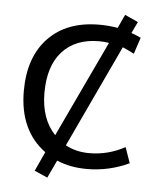

<svg xmlns="http://www.w3.org/2000/svg" viewBox="-48 -618 617 716"><g transform="rotate(5 260.5 -260.0)"><path d="M368.2 -524.4 391.6 -575.2 441.4 -552.7 420.9 -509.8Q438.5 -503.9 457 -495.1L436.5 -433.6Q414.1 -445.3 393.6 -454.1L213.9 -71.3Q252.9 -49.8 303.7 -49.8Q373 -49.8 436.5 -84L457 -25.4Q381.8 9.8 299.8 9.8Q236.3 9.8 186.5 -11.7L155.3 54.7L106.4 33.2L139.6 -39.1Q40 -112.3 40 -259.8Q40 -386.7 108.9 -458.5Q177.7 -530.3 299.8 -530.3Q334 -530.3 368.2 -524.4ZM170.9 -105.5 340.8 -465.8Q323.2 -468.8 303.7 -468.8Q215.8 -468.8 166.5 -414.6Q117.2 -360.4 117.2 -259.8Q117.2 -162.1 170.9 -105.5Z"/></g></svg>

Font: Mgen+ 1c regular
Style: Regular
Weight: 400
Designer: [Source Han Sans]
Ryoko NISHIZUKA  (kana & ideographs); Paul D. Hunt (Latin, Greek & Cyrillic); Wenlong ZHANG  (bopomofo
Version: Version 1.059.20150602